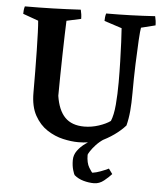

<svg xmlns="http://www.w3.org/2000/svg" viewBox="-58 -705 828 967"><g transform="rotate(5 356.0 -221.5)"><path d="M356 12Q321 12 279 2.5Q237 -7 198.5 -32Q160 -57 135 -102Q110 -147 110 -217Q110 -269 109.5 -324.5Q109 -380 108 -431Q107 -482 105.5 -521Q104 -560 102 -580L24 -608Q24 -618 25 -627Q26 -636 29 -646Q100 -646 170 -648Q240 -650 311 -654Q317 -631 317 -608L244 -592Q243 -566 241.5 -520.5Q240 -475 239 -420Q238 -365 237 -310.5Q236 -256 236 -212Q247 -140 281.5 -104.5Q316 -69 379 -69Q416 -69 452.5 -81Q489 -93 511 -109Q524 -140 528.5 -193Q533 -246 533 -306Q533 -359 531.5 -412Q530 -465 528 -509Q526 -553 524 -579L435 -608Q435 -618 436 -627Q437 -636 440 -646Q502 -646 563.5 -648Q625 -650 687 -654Q693 -631 693 -608L621 -590Q618 -576 615 -526Q612 -476 609.5 -405Q607 -334 607 -257Q607 -207 603.5 -167.5Q600 -128 591 -93Q568 -67 535 -43.5Q502 -20 460 -1Q434 5 407.5 8.5Q381 12 356 12ZM442 -14H485Q462 1 445 19.5Q428 38 418.5 53Q409 68 409 71Q409 112 423.5 135.5Q438 159 441 159Q461 156 482 148Q503 140 522 131L541 157Q527 173 503.5 192Q480 211 453 211Q427 211 400 203.5Q373 196 353 179Q350 176 343.5 154.5Q337 133 337 104Q337 78 353 56Q369 34 393 17Q417 0 442 -14Z"/></g></svg>

Font: Labrada SemiBold
Style: Regular
Weight: 600
Designer: Mercedes Jáuregui
Foundry: Omnibus-Type Team
Version: Version 1.000; ttfautohint (v1.8.4.7-5d5b)